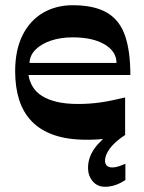

<svg xmlns="http://www.w3.org/2000/svg" viewBox="-20 -524 552 735"><path d="M312 11Q239 11 187 -7Q135 -25 102 -59Q69 -93 53.5 -141.5Q38 -190 38 -251Q38 -332 66 -388.5Q94 -445 144 -474.5Q194 -504 258 -504Q341 -504 389.5 -475.5Q438 -447 458.5 -388Q479 -329 479 -237H89Q93 -212 105.5 -191.5Q118 -171 141 -156.5Q164 -142 198 -134Q232 -126 279 -126Q324 -126 365 -132Q406 -138 459 -151V-9Q424 1 391 6Q358 11 312 11ZM426 -283Q426 -327 380.5 -354Q335 -381 258 -381Q212 -381 175 -368.5Q138 -356 116 -334Q94 -312 93 -283ZM383 191Q352 191 334.5 169.5Q317 148 317 119Q317 79 342 44Q367 9 423 -31L460 -8Q419 19 400.5 44.5Q382 70 382 91Q382 102 388.5 109.5Q395 117 410 117Q421 117 433.5 113Q446 109 460 103V165Q441 178 421 184.5Q401 191 383 191Z"/></svg>

Font: Ojuju ExtraLight
Style: Bold
Weight: 700
Version: Version 1.000